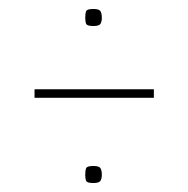

<svg xmlns="http://www.w3.org/2000/svg" viewBox="-20 -412 420 428"><path d="M57 -194V-213H323V-194ZM188 -354Q174 -354 172 -359Q170 -364 170 -372Q170 -382 172 -387Q174 -392 188 -392Q201 -392 204 -387Q207 -382 207 -372Q207 -364 204 -359Q201 -354 188 -354ZM188 -4Q174 -4 172 -9Q170 -14 170 -22Q170 -32 172 -37Q174 -42 188 -42Q201 -42 204 -37Q207 -32 207 -22Q207 -14 204 -9Q201 -4 188 -4Z"/></svg>

Font: Smooch Sans ExtraLight
Style: Regular
Weight: 200
Designer: Robert E. Leuschke
Foundry: Robert E. Leuschke
Version: Version 1.010; ttfautohint (v1.8.3)